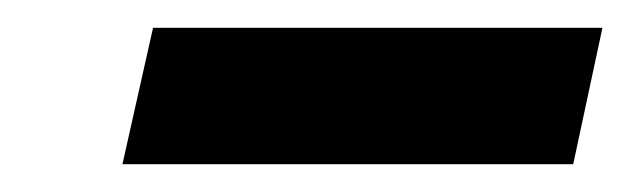

<svg xmlns="http://www.w3.org/2000/svg" viewBox="-20 -694 453 138"><path d="M68 -576 90 -674H413L392 -576Z"/></svg>

Font: Saira Semi Condensed ExtraBold
Style: Italic
Weight: 800
Width: 4
Italic angle: -12°
Designer: Hector Gatti with collaboration of the Omnibus-Type team
Foundry: Omnibus-Type
Version: Version 1.001; ttfautohint (v1.8)